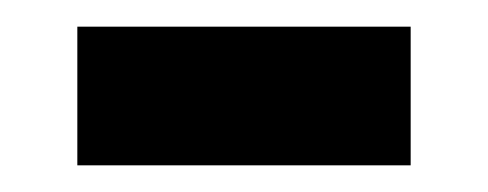

<svg xmlns="http://www.w3.org/2000/svg" viewBox="-20 -448 366 144"><path d="M38 -324H288V-428H38Z"/></svg>

Font: Noto Sans Kannada UI SemiCondensed SemiBold
Style: Regular
Weight: 600
Width: 4
Designer: Jelle Bosma - Monotype Design Team
Foundry: Monotype Imaging Inc.
Version: Version 2.006